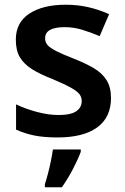

<svg xmlns="http://www.w3.org/2000/svg" viewBox="-20 -665 530 813"><path d="M450 -250Q450 -168 391.5 -125.5Q333 -83 224 -83Q167 -83 126.5 -91Q86 -99 48 -116V-223Q88 -204 136.5 -191Q185 -178 228 -178Q280 -178 303 -194Q326 -210 326 -237Q326 -253 317 -265.5Q308 -278 281.5 -293Q255 -308 203 -330Q151 -350 116.5 -371.5Q82 -393 64.5 -422Q47 -451 47 -497Q47 -570 104.5 -607.5Q162 -645 258 -645Q308 -645 352.5 -635Q397 -625 442 -605L402 -512Q364 -528 328 -539Q292 -550 254 -550Q171 -550 171 -503Q171 -486 181.5 -474Q192 -462 218.5 -448.5Q245 -435 294 -416Q342 -397 377 -376.5Q412 -356 431 -326Q450 -296 450 -250ZM322 -22Q311 8 289.5 49.5Q268 91 242 128H170V115Q176 97 183 70.5Q190 44 195.5 16.5Q201 -11 204 -32H322Z"/></svg>

Font: Noto Sans Telugu UI SemiBold
Style: Regular
Weight: 600
Designer: Jelle Bosma - Monotype Design Team
Foundry: Monotype Imaging Inc.
Version: Version 2.005; ttfautohint (v1.8.4.7-5d5b)